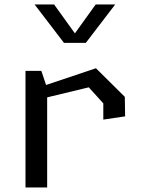

<svg xmlns="http://www.w3.org/2000/svg" viewBox="-20 -826 660 846"><path d="M435.2 -370.5 371.2 -441.2 131.7 -383.5V-434.3L402.8 -525.3L530 -399.2L531.3 -313.3L435.2 -299ZM92.3 -513.7H162.2L187.8 -437.2V0H92.3ZM261.8 -637.2H358.2L487.5 -806.2H401.5L310 -679L218.5 -806.2H132.5Z"/></svg>

Font: Monaspace Krypton Var ExLight
Style: Regular
Weight: 200
Designer: Riley Cran and the Lettermatic Team
Version: Version 1.200 (Monaspace Krypton Var)